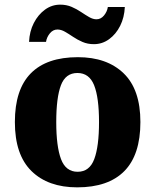

<svg xmlns="http://www.w3.org/2000/svg" viewBox="-20 -796 668 826"><path d="M312 10Q187 10 115.5 -60Q44 -130 44 -271Q44 -411 112.5 -480.5Q181 -550 315 -550Q440 -550 512 -480.5Q584 -411 584 -271Q584 -130 515 -60Q446 10 312 10ZM314 -57Q365 -57 385.5 -111.5Q406 -166 406 -271Q406 -376 385 -429Q364 -482 313 -482Q262 -482 242 -429Q222 -376 222 -271Q222 -166 242.5 -111.5Q263 -57 314 -57ZM384 -606Q357 -606 335 -615.5Q313 -625 294.5 -637.5Q276 -650 259.5 -659.5Q243 -669 227 -669Q208 -669 194.5 -652.5Q181 -636 178 -616H105Q107 -661 125.5 -697Q144 -733 173.5 -754.5Q203 -776 239 -776Q266 -776 288 -766.5Q310 -757 328.5 -744.5Q347 -732 363.5 -722.5Q380 -713 395 -713Q414 -713 427.5 -729.5Q441 -746 444 -766H517Q515 -721 497 -685Q479 -649 449.5 -627.5Q420 -606 384 -606Z"/></svg>

Font: Noto Serif Devanagari ExtraBold
Style: Regular
Weight: 800
Designer: Universal Thirst, Indian Type Foundry and the Monotype Design Team
Foundry: Monotype Imaging Inc.
Version: Version 2.004; ttfautohint (v1.8.4.7-5d5b)